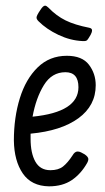

<svg xmlns="http://www.w3.org/2000/svg" viewBox="-20 -648 370 678"><path d="M292 -86Q292 -80 288 -73Q266 -34 233.5 -12Q201 10 153 10Q91 9 60.5 -35.5Q30 -80 29 -152Q29 -233 50 -301Q71 -369 113 -410Q155 -451 216 -451Q270 -451 294 -419.5Q318 -388 318 -347Q318 -275 257 -230.5Q196 -186 88 -176V-158Q88 -107 105 -77Q122 -47 158 -47Q186 -47 202.5 -60Q219 -73 236 -99Q244 -113 254 -113Q260 -113 266 -110L279 -103Q292 -94 292 -86ZM95 -236Q257 -252 257 -340Q257 -393 211 -393Q163 -393 135 -347.5Q107 -302 95 -236ZM271 -503Q228 -505 186 -525Q144 -545 116 -573Q109 -580 109 -586Q109 -593 122 -612Q132 -628 139 -628Q144 -628 151 -621Q179 -592 211.5 -576Q244 -560 295 -550Q305 -548 305 -541Q305 -534 300 -525Q292 -511 288 -506.5Q284 -502 271 -503Z"/></svg>

Font: Farsan
Style: Regular
Weight: 400
Version: Version 1.001g;PS 1.001;hotconv 1.0.86;makeotf.lib2.5.63406 